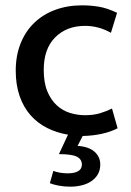

<svg xmlns="http://www.w3.org/2000/svg" viewBox="-20 -500 490 720"><path d="M299 -68Q331 -68 355.5 -75.5Q380 -83 400 -93L421 -19Q396 -6 363 1.5Q330 9 290 10L271 47Q313 50 334.5 69Q356 88 356 117Q356 138 347 153.5Q338 169 322.5 179.5Q307 190 286.5 195Q266 200 243 200Q220 200 199.5 196Q179 192 167 187L180 141Q205 150 234 150Q259 150 273 142Q287 134 287 117Q287 97 268 87.5Q249 78 201 78L235 5Q193 -2 157 -20Q121 -38 94.5 -68Q68 -98 53.5 -140Q39 -182 39 -235Q39 -291 57 -336.5Q75 -382 108 -414Q141 -446 187 -463Q233 -480 288 -480Q319 -480 350 -475Q381 -470 419 -452L396 -377Q350 -403 299 -403Q230 -403 187 -360Q144 -317 144 -238Q144 -190 157.5 -157.5Q171 -125 193 -105Q215 -85 242.5 -76.5Q270 -68 299 -68Z"/></svg>

Font: Mukta Mahee Medium
Style: Regular
Weight: 500
Designer: Shuchita Grover, Noopur Datye, Girish Dalvi, Yashodeep Gholap
Foundry: Ek Type
Version: Version 2.538;PS 1.000;hotconv 16.6.51;makeotf.lib2.5.65220;